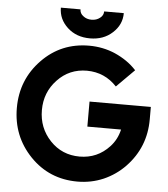

<svg xmlns="http://www.w3.org/2000/svg" viewBox="-60 -953 890 1019"><g transform="rotate(5 385.0 -444.0)"><path d="M222.7 -900Q222.7 -838.7 270.3 -794.7Q317.7 -751 390.3 -751Q462.7 -751 510 -794.7Q558 -838.3 558 -900H453.3Q453.3 -878.7 435 -865Q416.3 -850.3 390.3 -850.3Q363.7 -850.3 345.7 -865Q327.3 -878.7 327.3 -900ZM390.3 -712Q241 -712 139.3 -607Q36.3 -501 36.3 -350Q36.3 -199.7 138 -93.7Q239.7 12 390.3 12Q463.3 12 528.7 -16Q594 -44.7 643.3 -96Q744.3 -201.7 744.3 -350V-416.7H417.7V-283.3H597.3Q585 -229.3 549 -190.7Q484.7 -121.3 390.3 -121.3Q296.3 -121.3 233 -188Q169.7 -255 169.7 -350Q169.7 -444.7 233 -511.3Q296.3 -578.7 390.3 -578.7Q485.3 -578 549.7 -508.7L644.3 -603.3Q620 -629.7 591.2 -649.5Q562.3 -669.3 529.7 -683.7Q496.7 -698 461.8 -705Q427 -712 390.3 -712Z"/></g></svg>

Font: Unageo Variable
Style: Regular
Weight: 300
Designer: Richard Sepsi
Foundry: Richard Sepsi
Version: Version 2.200